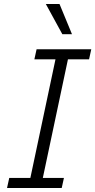

<svg xmlns="http://www.w3.org/2000/svg" viewBox="-20 -935 474 955"><path d="M15 0 26 -50H131L256 -640H151L162 -690H434L423 -640H318L193 -50H298L287 0ZM208 -915H276L338 -765H290Z"/></svg>

Font: Radio Canada Light
Style: Italic
Weight: 300
Italic angle: -12°
Designer: Charles Daoud, Etienne Aubert Bonn, Alexandre Saumier Demers, Jacques Le Bailly
Foundry: Radio-Canada
Version: Version 2.104; ttfautohint (v1.8.4.7-5d5b);gftools[0.9.28.de